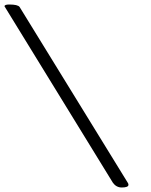

<svg xmlns="http://www.w3.org/2000/svg" viewBox="-67 -769 671 852"><path d="M473 63Q461 63 451 57.5Q441 52 434 42Q-47 -740 -47 -741Q-47 -749 -26 -749Q12 -749 20 -738L500 42Q503 46 503 51Q503 63 473 63Z"/></svg>

Font: Aladin
Style: Regular
Weight: 400
Designer: Angel Koziupa and Alejandro Paul
Foundry: Angel Koziupa and Alejandro Paul
Version: Version 1.000